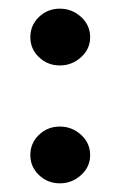

<svg xmlns="http://www.w3.org/2000/svg" viewBox="-20 -413 278 443"><path d="M118 -262Q90 -262 70 -281Q50 -300 50 -327Q50 -355 70 -374Q90 -393 118 -393Q146 -393 167 -374Q188 -355 188 -327Q188 -300 167 -281Q146 -262 118 -262ZM118 10Q90 10 70 -9Q50 -28 50 -55Q50 -83 70 -102Q90 -121 118 -121Q146 -121 167 -102Q188 -83 188 -55Q188 -28 167 -9Q146 10 118 10Z"/></svg>

Font: Alumni Sans Thin ExtraBold
Style: Regular
Weight: 800
Version: Version 1.018